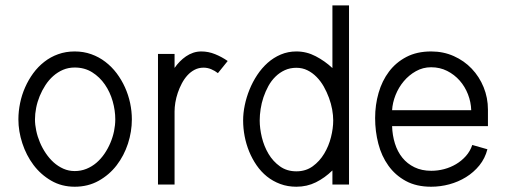

<svg xmlns="http://www.w3.org/2000/svg" viewBox="-20 -690 1894 718"><path d="M473.1 -243.7Q473.1 -197.8 458.5 -152.8Q443.8 -107.9 416.3 -72Q388.7 -36.1 348.9 -13.9Q309.1 8.3 259.3 8.3Q210.4 8.3 171.4 -14.4Q132.3 -37.1 105.2 -73.2Q78.1 -109.4 63.5 -154.3Q48.8 -199.2 48.8 -243.7Q48.8 -273.9 55.2 -304.7Q61.5 -335.4 74 -363.5Q86.4 -391.6 104.2 -416Q122.1 -440.4 145.5 -458.7Q168.9 -477.1 197.5 -487.3Q226.1 -497.6 259.3 -497.6Q292.5 -497.6 321.3 -487.3Q350.1 -477.1 374 -458.7Q397.9 -440.4 416.3 -416Q434.6 -391.6 447.3 -363.5Q460 -335.4 466.6 -304.7Q473.1 -273.9 473.1 -243.7ZM411.1 -243.7Q411.1 -276.9 401.4 -311.3Q391.6 -345.7 372.3 -373.8Q353 -401.9 324.7 -419.7Q296.4 -437.5 259.3 -437.5Q235.8 -437.5 215.8 -429Q195.8 -420.4 179.2 -405.8Q162.6 -391.1 149.9 -371.6Q137.2 -352.1 128.4 -330.6Q119.6 -309.1 115.2 -286.6Q110.8 -264.2 110.8 -243.7Q110.8 -223.6 115.5 -201.4Q120.1 -179.2 129.2 -157.7Q138.2 -136.2 151.4 -116.7Q164.6 -97.2 180.9 -82.5Q197.3 -67.9 217 -59.1Q236.8 -50.3 259.3 -50.3Q282.7 -50.3 303.2 -58.6Q323.7 -66.9 340.6 -81.3Q357.4 -95.7 370.6 -115Q383.8 -134.3 392.8 -155.8Q401.9 -177.2 406.5 -199.7Q411.1 -222.2 411.1 -243.7Z M794.9 -416.5Q783.7 -425.3 769.8 -431.2Q755.9 -437 741.2 -437Q723.1 -437 708 -429.2Q692.9 -421.4 680.9 -408.2Q668.9 -395 659.9 -377.9Q650.9 -360.8 644.8 -342.8Q638.7 -324.7 635.7 -306.6Q632.8 -288.6 632.8 -273.4V0H570.8V-488.3H632.8V-436Q641.6 -448.7 652.3 -459.7Q663.1 -470.7 675.5 -479.2Q688 -487.8 702.4 -492.7Q716.8 -497.6 732.9 -497.6Q759.3 -497.6 784.2 -487.5Q809.1 -477.5 831.5 -461.9Z M1223.1 0V-52.7Q1194.8 -24.9 1161.4 -8.3Q1127.9 8.3 1088.4 8.3Q1055.7 8.3 1028.1 -2Q1000.5 -12.2 978.3 -30Q956.1 -47.9 939.5 -72Q922.9 -96.2 911.6 -123.8Q900.4 -151.4 894.8 -180.9Q889.2 -210.4 889.2 -239.7Q889.2 -267.1 895.3 -296.6Q901.4 -326.2 913.1 -355Q924.8 -383.8 941.9 -409.7Q959 -435.5 981 -455.1Q1002.9 -474.6 1030 -486.1Q1057.1 -497.6 1088.4 -497.6Q1126.5 -497.6 1160.6 -479.7Q1194.8 -461.9 1223.1 -435.5V-669.9H1285.2V0ZM951.2 -239.7Q951.2 -210 959.2 -176.5Q967.3 -143.1 984.1 -114.7Q1001 -86.4 1026.9 -67.9Q1052.7 -49.3 1088.4 -49.3Q1123.5 -49.3 1149.4 -68.1Q1175.3 -86.9 1192.4 -115.5Q1209.5 -144 1217.8 -177.2Q1226.1 -210.4 1226.1 -239.7Q1226.1 -258.8 1222.2 -280.5Q1218.3 -302.2 1210.2 -324.2Q1202.1 -346.2 1190.7 -366.5Q1179.2 -386.7 1163.8 -402.3Q1148.4 -418 1129.6 -427.2Q1110.8 -436.5 1088.4 -436.5Q1064.5 -436.5 1044.9 -427.5Q1025.4 -418.5 1010 -403.3Q994.6 -388.2 983.6 -368.2Q972.7 -348.1 965.3 -326.4Q958 -304.7 954.6 -282.2Q951.2 -259.8 951.2 -239.7Z M1802.7 -131.8Q1793.9 -97.7 1772.7 -71.5Q1751.5 -45.4 1722.7 -27.6Q1693.8 -9.8 1660.2 -0.7Q1626.5 8.3 1592.3 8.3Q1537.1 8.3 1497.6 -13.2Q1458 -34.7 1432.4 -70.6Q1406.7 -106.4 1394.8 -152.6Q1382.8 -198.7 1382.8 -248.5Q1382.8 -297.9 1395.8 -342.8Q1408.7 -387.7 1434.6 -422.1Q1460.4 -456.5 1499.8 -477.1Q1539.1 -497.6 1592.3 -497.6Q1638.2 -497.6 1677 -480.2Q1715.8 -462.9 1744.1 -433.1Q1772.5 -403.3 1788.6 -363.8Q1804.7 -324.2 1804.7 -279.8V-218.3H1446.3Q1447.3 -184.1 1456.8 -153.6Q1466.3 -123 1484.6 -100.3Q1502.9 -77.6 1530 -64.5Q1557.1 -51.3 1592.8 -51.3Q1617.2 -51.3 1641.1 -57.6Q1665 -64 1685.5 -76.2Q1706.1 -88.4 1722.2 -106.4Q1738.3 -124.5 1746.1 -147.9ZM1742.2 -277.8Q1741.2 -308.6 1730 -337.4Q1718.8 -366.2 1699 -388.7Q1679.2 -411.1 1652.1 -424.8Q1625 -438.5 1592.3 -438.5Q1561.5 -438.5 1535.4 -423.8Q1509.3 -409.2 1490 -386.2Q1470.7 -363.3 1459.2 -334.5Q1447.8 -305.7 1446.3 -277.8Z"/></svg>

Font: SengPathom
Style: Regular
Weight: 400
Designer: John M. Durdin
Foundry: Lao Script for Windows
Version: Version 1.300